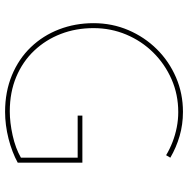

<svg xmlns="http://www.w3.org/2000/svg" viewBox="-12 -738 758 775"><g transform="rotate(90 367.5 -351.0)"><path d="M637 -43Q617 -32 592.5 -22.5Q568 -13 540.5 -6Q513 1 485.5 4.5Q458 8 432 8Q351 8 284.5 -19.5Q218 -47 171 -96Q124 -145 99 -210Q74 -275 74 -349Q74 -424 102 -489.5Q130 -555 179 -604.5Q228 -654 293 -682Q358 -710 432 -710Q483 -710 529.5 -696.5Q576 -683 617 -659L607 -642Q582 -657 553.5 -668Q525 -679 494.5 -685Q464 -691 433 -691Q362 -691 300.5 -664Q239 -637 192.5 -590Q146 -543 120 -481Q94 -419 94 -349Q94 -278 117.5 -217Q141 -156 185 -109.5Q229 -63 291 -37Q353 -11 430 -11Q475 -11 527 -22.5Q579 -34 617 -56V-285H447V-304H637Z"/></g></svg>

Font: Josefin Sans Thin Thin
Style: Regular
Weight: 250
Version: Version 2.001